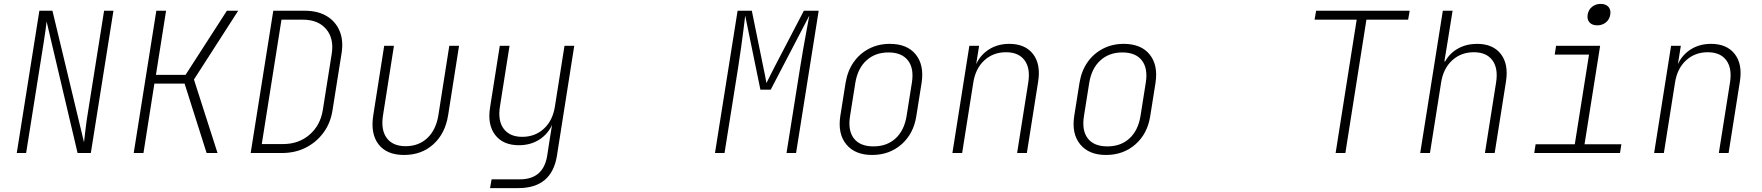

<svg xmlns="http://www.w3.org/2000/svg" viewBox="-20 -785 9040 985"><path d="M66 0 182 -730H249L411 -55Q413 -75 416 -99Q419 -123 421.5 -143Q424 -163 425 -170L514 -730H562L446 0H378L219 -675Q218 -661 213.5 -629.5Q209 -598 203 -560L114 0Z M666 0 782 -730H832L780 -401H932L1144 -730H1202L975 -377L1096 0H1040L927 -356H772L716 0Z M1266 0 1382 -730H1542Q1610 -730 1656 -702.5Q1702 -675 1722.5 -625.5Q1743 -576 1732 -510L1686 -220Q1676 -154 1639.5 -104.5Q1603 -55 1548.5 -27.5Q1494 0 1426 0ZM1323 -46H1433Q1512 -46 1567.5 -93.5Q1623 -141 1636 -220L1682 -510Q1694 -588 1653 -636Q1612 -684 1534 -684H1424Z M2053 10Q1964 10 1922 -44.5Q1880 -99 1895 -194L1951 -550H2001L1945 -194Q1933 -119 1964 -77Q1995 -35 2061 -35Q2128 -35 2172.5 -77Q2217 -119 2229 -194L2285 -550H2335L2279 -194Q2264 -100 2203.5 -45Q2143 10 2053 10Z M2494 180 2502 135H2647Q2767 135 2787 15L2797 -50L2812 -144Q2790 -96 2745.5 -68Q2701 -40 2642 -40Q2561 -40 2520.5 -92.5Q2480 -145 2494 -233L2544 -550H2594L2545 -240Q2533 -166 2564 -124.5Q2595 -83 2659 -83Q2725 -83 2770.5 -125Q2816 -167 2827 -240L2876 -550H2926L2837 15Q2810 180 2639 180Z M3648 0 3764 -730H3837L3894 -450Q3899 -428 3904 -402Q3909 -376 3912 -359Q3920 -376 3933.5 -402Q3947 -428 3958 -450L4104 -730H4180L4064 0H4015L4085 -440Q4093 -491 4102 -541.5Q4111 -592 4119 -635Q4127 -678 4132 -705L3934 -325H3881L3803 -705Q3800 -678 3794.5 -635Q3789 -592 3782 -541.5Q3775 -491 3767 -440L3697 0Z M4454 10Q4366 10 4321.5 -44.5Q4277 -99 4291 -190L4318 -360Q4328 -421 4359 -465.5Q4390 -510 4438 -535Q4486 -560 4545 -560Q4634 -560 4678 -505.5Q4722 -451 4708 -360L4681 -190Q4667 -99 4605 -44.5Q4543 10 4454 10ZM4461 -34Q4530 -34 4574.5 -75Q4619 -116 4631 -190L4658 -360Q4670 -434 4638 -475Q4606 -516 4538 -516Q4470 -516 4425 -475Q4380 -434 4368 -360L4341 -190Q4329 -116 4360.5 -75Q4392 -34 4461 -34Z M4866 0 4953 -550H5003L4988 -456Q5010 -504 5054.5 -532Q5099 -560 5158 -560Q5239 -560 5279.5 -508Q5320 -456 5306 -367L5248 0H5198L5255 -360Q5267 -434 5236.5 -475.5Q5206 -517 5141 -517Q5075 -517 5029.5 -475Q4984 -433 4973 -360L4916 0Z M5654 10Q5566 10 5521.5 -44.5Q5477 -99 5491 -190L5518 -360Q5528 -421 5559 -465.5Q5590 -510 5638 -535Q5686 -560 5745 -560Q5834 -560 5878 -505.5Q5922 -451 5908 -360L5881 -190Q5867 -99 5805 -44.5Q5743 10 5654 10ZM5661 -34Q5730 -34 5774.5 -75Q5819 -116 5831 -190L5858 -360Q5870 -434 5838 -475Q5806 -516 5738 -516Q5670 -516 5625 -475Q5580 -434 5568 -360L5541 -190Q5529 -116 5560.5 -75Q5592 -34 5661 -34Z M6832 0 6940 -684H6724L6732 -730H7212L7204 -684H6990L6882 0Z M7266 0 7382 -730H7432L7408 -580L7390 -470H7394Q7417 -512 7460 -536Q7503 -560 7558 -560Q7639 -560 7679.5 -508Q7720 -456 7706 -367L7648 0H7598L7655 -360Q7667 -434 7636.5 -475.5Q7606 -517 7541 -517Q7475 -517 7429.5 -475Q7384 -433 7373 -360L7316 0Z M7851 0 7858 -45H8059L8132 -505H7956L7963 -550H8189L8109 -45H8298L8291 0ZM8174 -655Q8148 -655 8134.5 -670Q8121 -685 8125 -710Q8129 -735 8147.5 -750Q8166 -765 8192 -765Q8218 -765 8231.5 -750Q8245 -735 8241 -710Q8237 -685 8218.5 -670Q8200 -655 8174 -655Z M8466 0 8553 -550H8603L8588 -456Q8610 -504 8654.5 -532Q8699 -560 8758 -560Q8839 -560 8879.5 -508Q8920 -456 8906 -367L8848 0H8798L8855 -360Q8867 -434 8836.5 -475.5Q8806 -517 8741 -517Q8675 -517 8629.5 -475Q8584 -433 8573 -360L8516 0Z"/></svg>

Font: NKDuy Mono Thin
Style: Italic
Weight: 100
Italic angle: -9°
Monospace: yes
Designer: NKDuy
Foundry: NKDuy
Version: Version 2.251; ttfautohint (v1.8.4.7-5d5b)